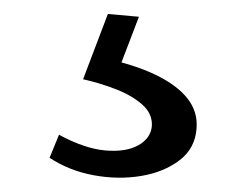

<svg xmlns="http://www.w3.org/2000/svg" viewBox="-20 -48 352 275"><path d="M51 178 64.5 145Q101.5 165 131 167.5Q160.5 170 178.2 160Q196 150 197.5 132.5Q198.5 115 184 102Q169.5 89 146.5 80Q123.5 71 99 65.5L134.5 -28L179 -24L145.5 63.5L127.5 35Q172.5 44.5 203 59.2Q233.5 74 248.5 93Q263.5 112 261.5 136Q259.5 164.5 237.2 181.5Q215 198.5 182.2 204Q149.5 209.5 114.2 203Q79 196.5 51 178Z"/></svg>

Font: Karla ExtraLight
Style: Regular
Weight: 400
Version: Version 2.001